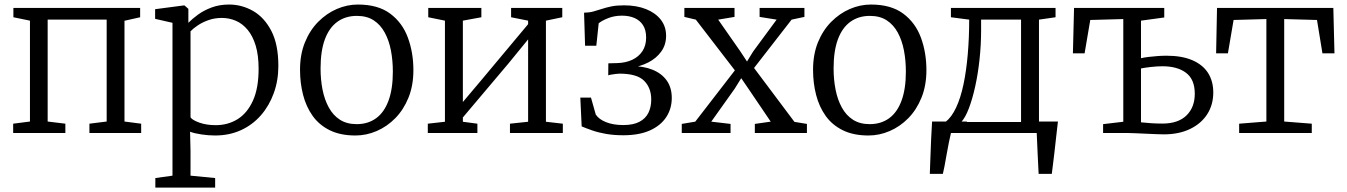

<svg xmlns="http://www.w3.org/2000/svg" viewBox="-20 -586 5936 846"><path d="M38 0V-41L112 -50.5V-495L39 -510V-551H597.5V-510L528.5 -494.5V-50.5L602 -41V0H374V-41L450 -50.5V-499.5H190V-50.5L268 -41V0Z M664.5 240.5V198.5L740 188V-485.5L663.5 -503V-545.5L789 -562H793L810 -547V-485.5Q827 -503 852.8 -521.8Q878.5 -540.5 912.8 -553.2Q947 -566 989.5 -566Q1045.5 -566 1095 -537.8Q1144.5 -509.5 1175.5 -450Q1206.5 -390.5 1206.5 -295.5Q1206.5 -231.5 1186.5 -176Q1166.5 -120.5 1129.8 -78.2Q1093 -36 1041.8 -12.5Q990.5 11 927.5 11Q899.5 11 868.5 6.5Q837.5 2 817.5 -5.5L819.5 80V188L928 198.5V240.5ZM930.5 -34.5Q984.5 -34.5 1027 -61Q1069.5 -87.5 1094.5 -142.5Q1119.5 -197.5 1119.5 -282.5Q1119.5 -342 1106.8 -384.5Q1094 -427 1071.5 -454.2Q1049 -481.5 1019.8 -494.2Q990.5 -507 957.5 -507Q926 -507 899 -497.5Q872 -488 851.5 -474.2Q831 -460.5 819.5 -448V-69Q827 -57 858.2 -45.8Q889.5 -34.5 930.5 -34.5Z M1302 -278.5Q1302 -346.5 1323.8 -399.8Q1345.5 -453 1382.2 -490Q1419 -527 1464.2 -546.5Q1509.5 -566 1557 -566Q1645.5 -566 1699.2 -526Q1753 -486 1777.2 -420.2Q1801.5 -354.5 1801.5 -277Q1801.5 -209 1779.8 -155.5Q1758 -102 1721.5 -65Q1685 -28 1639.5 -8.5Q1594 11 1546.5 11Q1480 11 1433.2 -12Q1386.5 -35 1357.8 -75.2Q1329 -115.5 1315.5 -167.8Q1302 -220 1302 -278.5ZM1551.5 -39Q1601.5 -39 1637.2 -65Q1673 -91 1692 -142.8Q1711 -194.5 1711 -270.5Q1711 -319.5 1702.5 -363.8Q1694 -408 1675.2 -442.5Q1656.5 -477 1626.5 -496.5Q1596.5 -516 1552.5 -516Q1502.5 -516 1466.5 -490Q1430.5 -464 1411.5 -412.8Q1392.5 -361.5 1392.5 -284.5Q1392.5 -235 1401.2 -190.8Q1410 -146.5 1429 -112Q1448 -77.5 1478.2 -58.2Q1508.5 -39 1551.5 -39Z M1865 0V-41L1940.5 -49.5V-495L1867 -510V-551H2101V-510L2019.5 -495V-136.5L2098 -229.5L2307 -479.5V-495L2232 -510V-551H2457.5V-510L2385.5 -495V-49.5L2460 -41V0H2227V-41L2307 -49.5V-412.5L2220.5 -306.5L2019.5 -68.5V-49.5L2083.5 -41V0Z M2726.5 10Q2685 10 2650.5 4Q2616 -2 2589 -11.5Q2562 -21 2543 -29L2537 -156H2584L2605 -81.5Q2618.5 -60.5 2650.2 -47.8Q2682 -35 2726.5 -35Q2770 -35 2797.2 -49.2Q2824.5 -63.5 2837 -88.8Q2849.5 -114 2849.5 -147.5Q2849.5 -198.5 2818.2 -230Q2787 -261.5 2709.5 -261.5Q2704 -261.5 2693.2 -260.2Q2682.5 -259 2672.8 -257.2Q2663 -255.5 2660 -254L2660.5 -307L2699 -308Q2737 -309 2765.8 -322.5Q2794.5 -336 2810.8 -360.8Q2827 -385.5 2827 -420.5Q2827 -454 2813.2 -475.2Q2799.5 -496.5 2775.5 -506.8Q2751.5 -517 2721 -517Q2688 -517 2660.8 -506.5Q2633.5 -496 2618 -483.5L2607.5 -384.5H2558L2553.5 -530Q2576.5 -530.5 2595 -535.5Q2613.5 -540.5 2632.2 -546.8Q2651 -553 2674 -557.8Q2697 -562.5 2729.5 -562.5Q2785 -562.5 2826.8 -545.8Q2868.5 -529 2891.8 -499Q2915 -469 2915 -428.5Q2915 -388.5 2893.5 -358.8Q2872 -329 2836.8 -311Q2801.5 -293 2759.5 -287L2761.5 -295Q2815 -295 2855.2 -278.8Q2895.5 -262.5 2917.8 -231.2Q2940 -200 2940 -154.5Q2940 -107 2915.5 -69.8Q2891 -32.5 2843.5 -11.2Q2796 10 2726.5 10Z M3043.5 -50 3218 -276 3046 -499.5 2995.5 -511.5V-551H3216.5V-511.5L3144.5 -499.5L3241.5 -360.5L3271.5 -315L3298.5 -359L3402 -499.5L3327 -511.5V-551H3524.5V-511.5L3468 -499.5L3302.5 -286.5L3480.5 -49L3535.5 -40V0H3306V-40L3376 -50L3278.5 -194L3246 -241.5L3217.5 -195.5L3114 -50L3199 -40V0H2984V-40Z M3562.5 -278.5Q3562.5 -346.5 3584.2 -399.8Q3606 -453 3642.8 -490Q3679.5 -527 3724.8 -546.5Q3770 -566 3817.5 -566Q3906 -566 3959.8 -526Q4013.5 -486 4037.8 -420.2Q4062 -354.5 4062 -277Q4062 -209 4040.2 -155.5Q4018.5 -102 3982 -65Q3945.5 -28 3900 -8.5Q3854.5 11 3807 11Q3740.5 11 3693.8 -12Q3647 -35 3618.2 -75.2Q3589.5 -115.5 3576 -167.8Q3562.5 -220 3562.5 -278.5ZM3812 -39Q3862 -39 3897.8 -65Q3933.5 -91 3952.5 -142.8Q3971.5 -194.5 3971.5 -270.5Q3971.5 -319.5 3963 -363.8Q3954.5 -408 3935.8 -442.5Q3917 -477 3887 -496.5Q3857 -516 3813 -516Q3763 -516 3727 -490Q3691 -464 3672 -412.8Q3653 -361.5 3653 -284.5Q3653 -235 3661.8 -190.8Q3670.5 -146.5 3689.5 -112Q3708.5 -77.5 3738.8 -58.2Q3769 -39 3812 -39Z M4131 0V-48.5L4146.5 -49Q4173 -69.5 4193 -112.2Q4213 -155 4225.5 -214.8Q4238 -274.5 4244.2 -347Q4250.5 -419.5 4250.5 -499.5L4170 -510V-551H4631V-510L4558 -499.5V0ZM4215.5 -48.5H4479V-499.5H4303V-452.5Q4303 -389 4296.2 -325.5Q4289.5 -262 4277.2 -206.2Q4265 -150.5 4249.2 -109Q4233.5 -67.5 4215.5 -48.5ZM4077 180Q4078.5 142 4079.8 103.8Q4081 65.5 4082.8 26.5Q4084.5 -12.5 4087 -50.5H4242L4172 -8Q4167 12 4161.5 39.2Q4156 66.5 4151 94.8Q4146 123 4141.8 146Q4137.5 169 4134.5 180ZM4556.5 180Q4555.5 157.5 4554.2 134.5Q4553 111.5 4552 89Q4551 66.5 4550 44Q4549 21.5 4548 0L4499.5 -50.5H4641.5Q4639 -27.5 4636.2 -4.5Q4633.5 18.5 4631 41.8Q4628.5 65 4625.8 88Q4623 111 4620.2 134.2Q4617.5 157.5 4614.5 180Z M5108 6Q5093.5 6 5071.5 5Q5049.5 4 5025.8 3Q5002 2 4981.2 1Q4960.5 0 4947.5 0H4840.5V-39L4929.5 -49.5V-502L4784 -498L4759 -351H4707.5L4712.5 -551H5110V-509L5007.5 -495V-329.5Q5022 -333 5041 -335.2Q5060 -337.5 5080.5 -339Q5101 -340.5 5120.5 -340.5Q5187.5 -340.5 5233.5 -320.8Q5279.5 -301 5302.8 -264.8Q5326 -228.5 5326 -178.5Q5326 -124.5 5299.5 -83Q5273 -41.5 5224 -17.8Q5175 6 5108 6ZM5102 -41.5Q5171 -41.5 5207.8 -77.2Q5244.5 -113 5244.5 -173Q5244.5 -236 5206.2 -265Q5168 -294 5102.5 -294Q5078.5 -294 5052.2 -291Q5026 -288 5007.5 -284.5V-47Q5026.5 -45 5051 -43.2Q5075.5 -41.5 5102 -41.5Z M5440 0V-41L5560 -50.5V-502L5415.5 -498L5390.5 -351H5338.5L5342.5 -551H5855L5860 -351H5807L5783 -498L5638.5 -502V-50.5L5760 -41V0Z"/></svg>

Font: Merriweather 28pt Light
Style: Regular
Weight: 300
Version: Version 2.100